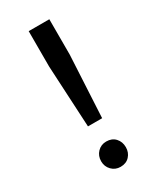

<svg xmlns="http://www.w3.org/2000/svg" viewBox="-181 -751 684 822"><g transform="rotate(-30 161.0 -340.0)"><path d="M100 -52Q100 -79 117.5 -97Q135 -115 161 -115Q189 -115 205.5 -97Q222 -79 222 -52Q222 -26 205.5 -8Q189 10 161 10Q135 10 117.5 -8Q100 -26 100 -52ZM126 -210 110 -515V-690H212V-515L196 -210Z"/></g></svg>

Font: Radio Canada
Style: Regular
Weight: 400
Designer: Charles Daoud, Etienne Aubert Bonn, Alexandre Saumier Demers, Jacques Le Bailly
Foundry: Radio-Canada
Version: Version 2.104;gftools[0.9.28.dev5+ged2979d]